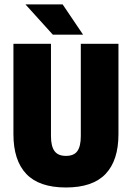

<svg xmlns="http://www.w3.org/2000/svg" viewBox="-20 -838 598 872"><path d="M279.5 13.5Q158 13.5 99.5 -48Q41 -109.5 41 -228.5V-639H211.5V-220Q211.5 -174 227.5 -152Q243.5 -130 279.5 -130Q316 -130 331.5 -152Q347 -174 347 -220V-639H518V-228.5Q518 -109.5 459.5 -48Q401 13.5 279.5 13.5ZM264.5 -818 357 -681V-680.5H220L96.5 -817V-818Z"/></svg>

Font: Anek Odia SemiCondensed ExtraBold
Style: Regular
Weight: 800
Width: 4
Designer: Yesha Goshar & Mahesh Sahu (Odia), Yesha Goshar (Latin)
Foundry: Ek Type
Version: Version 1.003